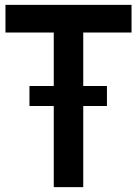

<svg xmlns="http://www.w3.org/2000/svg" viewBox="-20 -770 564 790"><path d="M521.2 -636.2H322.5V-416.2H420V-333.8H322.5V0H201.2V-333.8H101.2V-416.2H201.2V-636.2H2.5V-750H521.2Z"/></svg>

Font: Now Medium
Style: Regular
Weight: 500
Designer: Alfredo Marco Pradil
Foundry: Alfredo Marco Pradil
Version: Version 1.002;PS 001.002;hotconv 1.0.88;makeotf.lib2.5.64775